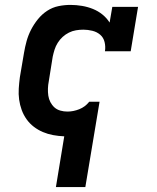

<svg xmlns="http://www.w3.org/2000/svg" viewBox="-20 -548 640 783"><path d="M208 215 242 8Q219 7 197 3Q175 -1 155 -9.5Q135 -18 118 -31Q101 -44 88.5 -61.5Q76 -79 68.5 -99.5Q61 -120 58 -142Q55 -164 56.5 -187Q58 -210 61 -233L78 -333Q82 -357 88.5 -380.5Q95 -404 106.5 -426.5Q118 -449 134.5 -469.5Q151 -490 172.5 -504Q194 -518 218.5 -523Q243 -528 267 -528Q291 -528 314.5 -524Q338 -520 359 -511.5Q380 -503 397.5 -489Q415 -475 427 -456L438 -520H543L513 -339H408Q411 -358 406.5 -376.5Q402 -395 388.5 -406.5Q375 -418 356.5 -422.5Q338 -427 320 -427Q305 -427 290 -424.5Q275 -422 261 -415Q247 -408 235.5 -397.5Q224 -387 215.5 -373.5Q207 -360 202.5 -345.5Q198 -331 195 -317L179 -217Q176 -202 175.5 -187Q175 -172 177 -158Q179 -144 185.5 -131.5Q192 -119 202 -110Q212 -101 226 -97Q240 -93 255 -93Q279 -93 303 -102.5Q327 -112 343 -132L344 -133H386L328 215Z"/></svg>

Font: Iosevka Etoile Oblique
Style: Bold
Weight: 700
Italic angle: -9°
Designer: Belleve Invis
Foundry: Belleve Invis
Version: Version 15.5.2; ttfautohint (v1.8.4)